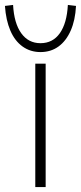

<svg xmlns="http://www.w3.org/2000/svg" viewBox="-55 -758 328 778"><path d="M88 0V-500H130V0ZM109 -547Q68 -547 36.5 -569.5Q5 -592 -13 -634Q-31 -676 -35 -734L-2 -738Q2 -664 31 -623.5Q60 -583 109 -583Q159 -583 187.5 -623.5Q216 -664 220 -738L253 -734Q250 -676 231.5 -634Q213 -592 182 -569.5Q151 -547 109 -547Z"/></svg>

Font: Mulish ExtraLight
Style: Regular
Weight: 200
Designer: Vernon Adams
Foundry: Vernon Adams
Version: Version 3.603